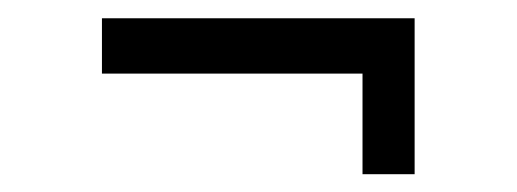

<svg xmlns="http://www.w3.org/2000/svg" viewBox="-20 -337 565 210"><path d="M91.5 -317H433.5V-146.5H376.5V-279L395.5 -256.5H91.5Z"/></svg>

Font: Karla
Style: Regular
Weight: 400
Designer: Jonathan Pinhorn
Version: Version 2.004;gftools[0.9.33]